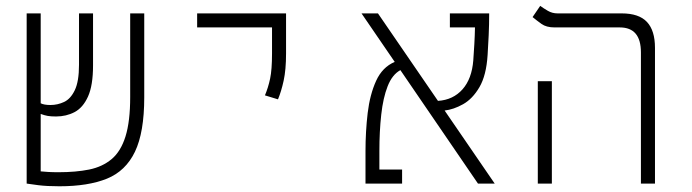

<svg xmlns="http://www.w3.org/2000/svg" viewBox="-20 -632 2384 661"><path d="M184.6 9.3Q141.6 9.3 112.3 5.6Q83 2 71.8 0V-585.9H120.1V-276.4Q131.8 -270.5 153.8 -270.5Q178.2 -270.5 200.7 -281Q223.1 -291.5 237.5 -321.5Q252 -351.6 252 -409.2V-585.9H300.3V-406.7Q300.3 -337.9 283 -299.6Q265.6 -261.2 236.8 -246.1Q208 -231 172.9 -231Q155.3 -231 144.3 -232.9Q133.3 -234.9 120.1 -239.7V-42Q130.9 -41 146 -40Q161.1 -39.1 181.6 -39.1Q241.2 -39.1 286.9 -48.3Q332.5 -57.6 364.3 -84.2Q396 -110.8 412.1 -162.4Q428.2 -213.9 428.2 -297.9V-585.9H476.6V-296.9Q476.6 -176.3 444.6 -109.6Q412.6 -43 347.9 -16.8Q283.2 9.3 184.6 9.3Z M937 -290 892.1 -303.7Q903.3 -330.1 909.9 -361.1Q916.5 -392.1 916.5 -448.2V-537.6H658.7V-585.9H964.8V-448.2Q964.8 -392.1 956.5 -354.2Q948.2 -316.4 937 -290Z M1625.5 0 1358.4 -390.6Q1330.1 -375 1314.5 -335Q1298.8 -294.9 1292.5 -237.3Q1286.1 -179.7 1286.1 -111.3V-48.3H1364.3V0H1238.3V-111.3Q1238.3 -179.2 1245.8 -242.9Q1253.4 -306.6 1274.9 -353.8Q1296.4 -400.9 1338.9 -418.9L1224.6 -585.9H1281.2L1487.8 -284.7Q1540 -288.1 1572.3 -324.5Q1604.5 -360.8 1609.4 -424.3Q1611.3 -451.2 1613 -480.2Q1614.7 -509.3 1615.2 -537.6H1528.8V-585.9H1664.1Q1664.1 -547.4 1662.4 -510.5Q1660.6 -473.6 1658.7 -442.9Q1654.3 -372.6 1630.6 -332Q1606.9 -291.5 1574.2 -273.2Q1541.5 -254.9 1510.7 -251.5L1683.1 0Z M2186.5 0V-451.7Q2186.5 -537.6 2113.8 -537.6H1889.2Q1860.8 -537.6 1844 -549.8Q1827.1 -562 1813.5 -573.2L1839.8 -611.8Q1851.1 -603.5 1866.2 -594.7Q1881.3 -585.9 1899.4 -585.9H2120.1Q2179.7 -585.9 2207.3 -556.4Q2234.9 -526.9 2234.9 -467.3V0ZM1831.5 0V-352.5H1879.9V0Z"/></svg>

Font: Cascadia Code ExtraLight
Style: Regular
Weight: 200
Monospace: yes
Designer: Aaron Bell
Foundry: Saja Typeworks
Version: Version 2407.024; ttfautohint (v1.8.4)